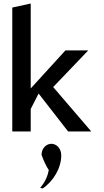

<svg xmlns="http://www.w3.org/2000/svg" viewBox="-20 -759 594 1094"><path d="M329 126C329 92 308 65 280 61C276 60 270 60 266 61C239 64 216 91 217 124C229 158 244 189 258 210L257 214C249 257 227 291 209 311C213 312 217 313 223 315C285 273 329 198 329 126ZM500 -10 283 -263 483 -472H353L155 -255V-739L50 -716V-10H155V-138L200 -226L368 -10Z"/></svg>

Font: Bluebird
Style: LiNrw
Weight: 300
Designer: Jasper
Foundry: Cannot Into Space Fonts
Version: Version 0.98